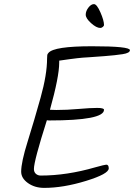

<svg xmlns="http://www.w3.org/2000/svg" viewBox="-20 -926 652 934"><path d="M216 -669Q243 -701 427.5 -701Q612 -701 612 -682Q612 -668 576.5 -662.5Q541 -657 489 -653Q424 -648 413.5 -647.5Q403 -647 382.5 -645.5Q362 -644 317.5 -638Q273 -632 268 -631V-621Q268 -553 223 -392L254 -391Q306 -391 362.5 -396Q419 -401 452.5 -401Q486 -401 486 -392Q486 -340 218 -340Q211 -340 208 -341Q145 -143 145 -104Q145 -89 154.5 -80.5Q164 -72 178 -72Q305 -72 443 -112Q490 -125 497 -125Q509 -125 509 -107Q509 -80 398.5 -46Q288 -12 195 -12Q149 -12 116 -35.5Q83 -59 83 -91Q83 -137 114.5 -237.5Q146 -338 177.5 -451Q209 -564 209 -641Q209 -661 212.5 -664.5Q216 -668 216 -669ZM468 -790Q449 -790 423 -813.5Q397 -837 397 -854.5Q397 -872 410 -889Q423 -906 437 -906Q451 -906 468.5 -866Q486 -826 486 -804Q486 -800 480 -795Q474 -790 468 -790Z"/></svg>

Font: Kalam Light
Style: Regular
Weight: 300
Version: Version 2.001;PS 1.0;hotconv 1.0.79;makeotf.lib2.5.61930; tt